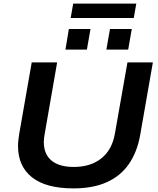

<svg xmlns="http://www.w3.org/2000/svg" viewBox="-20 -1033 874 1065"><path d="M388 12Q235 12 157.5 -49.5Q80 -111 80 -223Q80 -239 82 -257Q84 -275 87 -293L156 -687H297L228 -291Q226 -281 224.5 -268.5Q223 -256 223 -246Q223 -178 265.5 -142.5Q308 -107 389 -107Q482 -107 541.5 -154Q601 -201 617 -290L687 -687H828L757 -281Q740 -188 694 -122Q648 -56 571.5 -22Q495 12 388 12ZM343 -758 362 -872H482L462 -758ZM570 -758 590 -872H711L691 -758ZM372 -933 386 -1013H736L722 -933Z"/></svg>

Font: Archivo SemiExpanded SemiBold
Style: Italic
Weight: 600
Width: 6
Italic angle: -10°
Designer: Hector Gatti
Foundry: Omnibus-Type
Version: Version 2.001